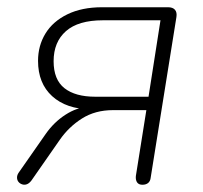

<svg xmlns="http://www.w3.org/2000/svg" viewBox="-20 -504 560 530"><path d="M373 6Q363 6 358.5 -0.5Q354 -7 355 -18L384 -200H292Q243 -200 206.5 -177Q170 -154 145 -118L67 -6Q61 2 54.5 4.5Q48 7 41.5 5Q35 3 31 -2Q27 -7 27 -14Q27 -21 32 -28L106 -134Q129 -167 161 -187.5Q193 -208 221 -208H232L231 -202Q163 -203 124 -238.5Q85 -274 85 -336Q85 -378 105.5 -411.5Q126 -445 166 -464.5Q206 -484 262 -484H444Q457 -484 463 -477Q469 -470 467 -457L396 -14Q395 -4 389 1Q383 6 373 6ZM243 -237H390L423 -448H264Q196 -448 162 -418Q128 -388 128 -335Q128 -284 158 -260.5Q188 -237 243 -237Z"/></svg>

Font: Nunito ExtraLight
Style: Italic
Weight: 200
Italic angle: -9°
Designer: Vernon Adams
Foundry: Vernon Adams
Version: Version 3.602